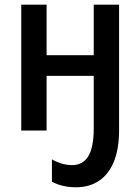

<svg xmlns="http://www.w3.org/2000/svg" viewBox="-20 -561 600 825"><path d="M491.7 -541V-2.4Q491.7 79.6 469 134.3Q446.3 189 404.8 216.3Q363.3 243.7 306.6 243.7Q276.9 243.7 250.5 237.5Q224.1 231.4 203.1 219.7V124Q223.1 135.3 245.4 141.8Q267.6 148.4 290 148.4Q335.4 148.4 358.9 111.1Q382.3 73.7 382.8 -7.8V-234.9H180.2V0H71.3V-541H180.2V-323.7H382.8V-541Z"/></svg>

Font: Open Sans SemiCondensed SemiBold
Style: Regular
Weight: 600
Width: 4
Designer: Monotype Design Team
Foundry: Monotype Imaging Inc.
Version: Version 3.000